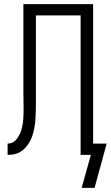

<svg xmlns="http://www.w3.org/2000/svg" viewBox="-20 -755 540 936"><path d="M378 161 423 0H373V-680H155V-252Q155 -236 154.5 -219.5Q154 -203 153.5 -187Q153 -171 151 -154.5Q149 -138 145.5 -122Q142 -106 137 -91Q132 -76 123.5 -61.5Q115 -47 104 -35Q93 -23 79 -14.5Q65 -6 49 -3Q33 0 17 0V-55Q26 -55 35.5 -58Q45 -61 52.5 -68Q60 -75 65.5 -83Q71 -91 75.5 -99.5Q80 -108 83 -117.5Q86 -127 88 -136.5Q90 -146 91.5 -156Q93 -166 93.5 -175.5Q94 -185 94.5 -195Q95 -205 95 -215Q95 -240 94.5 -265Q94 -290 94 -315V-735H434V-55H500L441 161Z"/></svg>

Font: Iosevka SS18 Light
Style: Regular
Weight: 300
Monospace: yes
Designer: Belleve Invis
Foundry: Belleve Invis
Version: Version 25.1.1; ttfautohint (v1.8.4)